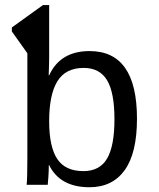

<svg xmlns="http://www.w3.org/2000/svg" viewBox="-20 -745 640 774"><path d="M532.2 -266.6Q532.2 -127.9 482.7 -59.1Q433.1 9.8 340.8 9.8Q221.7 9.8 177.7 -80.1H176.8Q176.8 -56.6 175 -31.2Q173.3 -5.9 172.4 0H87.4Q90.3 -26.4 90.3 -108.9V-530.3L27.8 -618.2V-634.3L153.3 -724.6H178.2V-518.1Q178.2 -486.3 176.3 -441.4H178.2Q222.7 -539.1 341.3 -539.1Q532.2 -539.1 532.2 -266.6ZM441.4 -263.7Q441.4 -372.1 411.6 -421.6Q381.8 -471.2 317.4 -471.2Q244.6 -471.2 211.4 -417.5Q178.2 -363.8 178.2 -255.9Q178.2 -153.3 210.7 -104.2Q243.2 -55.2 316.4 -55.2Q382.3 -55.2 411.9 -106.2Q441.4 -157.2 441.4 -263.7Z"/></svg>

Font: Liberation Mono
Style: Regular
Weight: 400
Monospace: yes
Designer: Steve Matteson
Foundry: Ascender Corporation
Version: Version 2.1.5